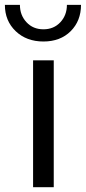

<svg xmlns="http://www.w3.org/2000/svg" viewBox="-75 -778 356 798"><path d="M62.5 -527.3H148.4V0H62.5ZM7.8 -757.8Q7.8 -714.8 35.2 -685.5Q62.5 -656.2 105.5 -656.2Q148.4 -656.2 175.8 -685.5Q203.1 -714.8 203.1 -757.8H261.7Q261.7 -691.4 218.8 -648.4Q175.8 -605.5 105.5 -605.5Q35.2 -605.5 -9.8 -648.4Q-54.7 -691.4 -54.7 -757.8Z"/></svg>

Font: 和音 by 宁静之雨，公众号njzyshare
Style: Regular
Weight: 400
Designer: Steve Matteson
Foundry: Ascender Corporation
Version: Version 6.00;June 8, 2018;FontCreator 11.0.0.2388 32-bit